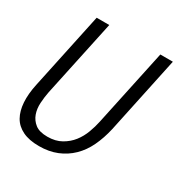

<svg xmlns="http://www.w3.org/2000/svg" viewBox="-153 -757 851 889"><g transform="rotate(30 273.0 -313.0)"><path d="M431.2 -227.1Q418.9 -172.9 397.9 -128.9Q377 -85 345 -54Q313 -22.9 271 -5.9Q229 11.2 175.8 11.2Q123 11.2 88.1 -5.9Q53.2 -22.9 35.6 -54Q18.1 -85 15.1 -129.4Q12.2 -173.8 23.9 -228L110.8 -637.2H178.2L90.8 -227.1Q85 -198.2 83 -166Q81.1 -133.8 90.6 -107.4Q100.1 -81.1 122.6 -63.5Q145 -45.9 188 -45.9Q231 -45.9 262 -63.5Q293 -81.1 313.5 -107.4Q334 -133.8 345.9 -166Q357.9 -198.2 363.8 -227.1L451.2 -637.2H518.1Z"/></g></svg>

Font: Anonymous Pro
Style: Italic
Weight: 400
Italic angle: -12°
Monospace: yes
Designer: Mark Simonson
Version: Version 1.003